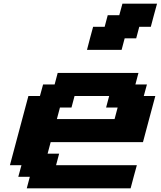

<svg xmlns="http://www.w3.org/2000/svg" viewBox="-20 -1020 871 1040"><path d="M125 0H687.5Q692.9 -21 704.1 -62.5Q715.3 -104 721.2 -125H283.7L300.3 -187.5H237.8L254.4 -250H754.4Q765.6 -292 787.8 -375.2Q810.1 -458.5 821.3 -500H758.8L775.9 -562.5H713.4L730 -625H292.5L275.9 -562.5H213.4L196.3 -500H133.8Q117.2 -437.5 83.7 -312.5Q50.3 -187.5 33.7 -125H96.2L79.1 -62.5H141.6ZM600.6 -375H288.1L304.7 -437.5H367.2L383.8 -500H571.3L554.7 -437.5H617.2ZM451.2 -750H638.7L655.3 -812.5H717.8L734.4 -875H796.9Q802.2 -896 813.5 -937.5Q824.7 -979 830.6 -1000H643.1L626 -937.5H563.5L546.9 -875H484.4Q478.5 -854 467.5 -812.5Q456.5 -771 451.2 -750Z"/></svg>

Font: Faithful 32x
Style: SemiboldOblique
Weight: 400
Foundry: Faithful Resource Pack
Version: Version 1.0; January 27, 2023